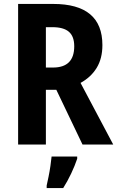

<svg xmlns="http://www.w3.org/2000/svg" viewBox="-20 -734 596 975"><path d="M250 -714Q500 -714 500 -505Q500 -437 471 -389.5Q442 -342 389 -313L555 0H399L266 -278H213V0H72V-714ZM246 -596H213V-391H249Q357 -391 357 -499Q357 -549 330 -572.5Q303 -596 246 -596ZM372 72Q360 108 341.5 147Q323 186 301 221H217V208Q221 190 226.5 163.5Q232 137 236 109Q240 81 242 61H372Z"/></svg>

Font: Noto Sans Thai Cond
Style: Bold
Weight: 700
Width: 3
Designer: Monotype Design Team
Foundry: Monotype Imaging Inc.
Version: Version 2.002; ttfautohint (v1.8.4.7-5d5b)